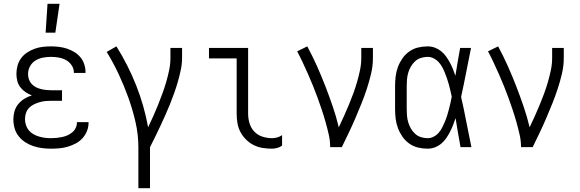

<svg xmlns="http://www.w3.org/2000/svg" viewBox="-20 -771 3040 1006"><path d="M247 8Q224 8 200.5 5Q177 2 154.5 -5.5Q132 -13 112 -26Q92 -39 77.5 -57.5Q63 -76 56.5 -99Q50 -122 50 -146Q50 -167 56 -188Q62 -209 75.5 -225.5Q89 -242 107.5 -253.5Q126 -265 147 -271Q129 -278 113.5 -288.5Q98 -299 86.5 -314Q75 -329 70.5 -347.5Q66 -366 66 -384Q66 -406 72 -427.5Q78 -449 91 -466.5Q104 -484 122.5 -496Q141 -508 161.5 -515.5Q182 -523 203.5 -525.5Q225 -528 247 -528Q268 -528 289 -525.5Q310 -523 330 -516.5Q350 -510 368.5 -499Q387 -488 400.5 -472Q414 -456 421 -435.5Q428 -415 428 -394V-389H367V-392Q367 -412 355 -429.5Q343 -447 325.5 -456.5Q308 -466 287.5 -469.5Q267 -473 247 -473Q226 -473 205 -469Q184 -465 166 -454Q148 -443 137.5 -424Q127 -405 127 -383Q127 -369 131.5 -355.5Q136 -342 145.5 -331.5Q155 -321 167.5 -314.5Q180 -308 194 -304.5Q208 -301 222 -299.5Q236 -298 250 -298H305V-243H250Q234 -243 218 -241.5Q202 -240 187 -235.5Q172 -231 157.5 -224Q143 -217 132 -205.5Q121 -194 116 -178.5Q111 -163 111 -147Q111 -131 116 -115.5Q121 -100 131 -88Q141 -76 155 -68Q169 -60 184.5 -55.5Q200 -51 215.5 -49Q231 -47 247 -47Q262 -47 276.5 -48.5Q291 -50 305.5 -53Q320 -56 333.5 -62Q347 -68 358.5 -77.5Q370 -87 376.5 -100.5Q383 -114 383 -129V-131H444V-128Q444 -105 435.5 -84Q427 -63 412 -46.5Q397 -30 377 -19.5Q357 -9 335.5 -2.5Q314 4 291.5 6Q269 8 247 8ZM219 -600 229 -751H292L270 -600Z M705 215V0Q705 -66 690 -131.5Q675 -197 652.5 -259.5Q630 -322 602 -382Q574 -442 539 -499L590 -528Q651 -431 693.5 -323.5Q736 -216 756 -104Q770 -133 783 -162Q796 -191 808 -221Q820 -251 831 -281Q842 -311 851 -342Q860 -373 866.5 -404.5Q873 -436 873 -468V-520H934V-468Q934 -437 927.5 -406Q921 -375 912.5 -345Q904 -315 893.5 -285.5Q883 -256 871.5 -227Q860 -198 847 -169.5Q834 -141 821 -112.5Q808 -84 794 -56Q780 -28 766 0V215Z M1405 8Q1380 8 1355.5 4Q1331 0 1309 -11Q1287 -22 1269 -40Q1251 -58 1239.5 -80Q1228 -102 1224 -126.5Q1220 -151 1220 -176V-465H1075V-520H1280V-176Q1280 -150 1287.5 -125Q1295 -100 1312.5 -81.5Q1330 -63 1355 -55Q1380 -47 1405 -47Q1419 -47 1433 -51Q1447 -55 1458 -63V-8Q1447 0 1433 4Q1419 8 1405 8Z M1710 0Q1710 -33 1702.5 -66Q1695 -99 1686 -131Q1677 -163 1666.5 -194.5Q1656 -226 1644.5 -257.5Q1633 -289 1620.5 -320Q1608 -351 1594.5 -381.5Q1581 -412 1567 -442Q1553 -472 1537 -502L1590 -528Q1617 -478 1640.5 -425.5Q1664 -373 1684.5 -320Q1705 -267 1723.5 -213Q1742 -159 1755 -104Q1769 -133 1782 -162Q1795 -191 1807.5 -221Q1820 -251 1831 -281Q1842 -311 1851 -342Q1860 -373 1866.5 -404.5Q1873 -436 1873 -468V-520H1934V-468Q1934 -426 1924.5 -385.5Q1915 -345 1902 -305.5Q1889 -266 1873.5 -227.5Q1858 -189 1841.5 -150.5Q1825 -112 1807 -74.5Q1789 -37 1771 0Z M2221 8Q2195 8 2170 2Q2145 -4 2124 -19Q2103 -34 2088.5 -55Q2074 -76 2065 -100Q2056 -124 2053 -149.5Q2050 -175 2050 -200V-320Q2050 -345 2053 -370.5Q2056 -396 2065 -420Q2074 -444 2088.5 -465Q2103 -486 2124 -501Q2145 -516 2170 -522Q2195 -528 2221 -528Q2240 -528 2258 -521.5Q2276 -515 2291 -503Q2306 -491 2317 -475.5Q2328 -460 2337 -443.5Q2346 -427 2353 -409.5Q2360 -392 2366 -374Q2372 -410 2378 -446.5Q2384 -483 2391 -520H2448Q2435 -456 2422.5 -391.5Q2410 -327 2396 -263Q2411 -198 2423.5 -132Q2436 -66 2450 0H2393Q2386 -38 2379.5 -76Q2373 -114 2367 -152Q2361 -134 2354 -116Q2347 -98 2338 -80.5Q2329 -63 2318 -47Q2307 -31 2292 -18.5Q2277 -6 2258.5 1Q2240 8 2221 8ZM2221 -47Q2237 -47 2252.5 -55Q2268 -63 2279 -76Q2290 -89 2297.5 -104Q2305 -119 2311.5 -134.5Q2318 -150 2323 -166Q2328 -182 2332 -198Q2336 -214 2340 -230.5Q2344 -247 2347 -264Q2344 -280 2340 -296Q2336 -312 2332 -327.5Q2328 -343 2322.5 -358.5Q2317 -374 2311 -389.5Q2305 -405 2297 -419.5Q2289 -434 2278 -446Q2267 -458 2252 -465.5Q2237 -473 2221 -473Q2203 -473 2185.5 -467.5Q2168 -462 2155 -450Q2142 -438 2133 -422.5Q2124 -407 2119 -390Q2114 -373 2112.5 -355.5Q2111 -338 2111 -320V-200Q2111 -182 2112.5 -164.5Q2114 -147 2119 -130Q2124 -113 2133 -97.5Q2142 -82 2155 -70Q2168 -58 2185.5 -52.5Q2203 -47 2221 -47Z M2710 0Q2710 -33 2702.5 -66Q2695 -99 2686 -131Q2677 -163 2666.5 -194.5Q2656 -226 2644.5 -257.5Q2633 -289 2620.5 -320Q2608 -351 2594.5 -381.5Q2581 -412 2567 -442Q2553 -472 2537 -502L2590 -528Q2617 -478 2640.5 -425.5Q2664 -373 2684.5 -320Q2705 -267 2723.5 -213Q2742 -159 2755 -104Q2769 -133 2782 -162Q2795 -191 2807.5 -221Q2820 -251 2831 -281Q2842 -311 2851 -342Q2860 -373 2866.5 -404.5Q2873 -436 2873 -468V-520H2934V-468Q2934 -426 2924.5 -385.5Q2915 -345 2902 -305.5Q2889 -266 2873.5 -227.5Q2858 -189 2841.5 -150.5Q2825 -112 2807 -74.5Q2789 -37 2771 0Z"/></svg>

Font: Iosevka Fixed Light
Style: Regular
Weight: 300
Monospace: yes
Designer: Belleve Invis
Foundry: Belleve Invis
Version: Version 32.3.0